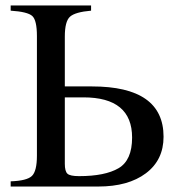

<svg xmlns="http://www.w3.org/2000/svg" viewBox="-20 -682 652 702"><path d="M217 -366H316Q578 -366 578 -182Q578 -97 513.5 -48.5Q449 0 339 0H19V-19Q78 -21 96.5 -38.5Q115 -56 115 -113V-550Q115 -608 98 -623.5Q81 -639 19 -643V-662H313V-643Q255 -638 236 -621Q217 -604 217 -548ZM217 -326V-83Q217 -56 226.5 -47Q236 -38 269 -38Q364 -38 413.5 -67Q463 -96 463 -179Q463 -326 285 -326Z"/></svg>

Font: STIX Math
Style: Regular
Weight: 400
Designer: MicroPress Inc., with final additions and corrections provided by Coen Hoffman, Elsevier (retired)
Version: Version 1.1.1